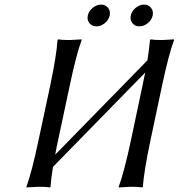

<svg xmlns="http://www.w3.org/2000/svg" viewBox="-20 -821 785 844"><path d="M562 -719.2Q550.8 -733.4 554.9 -752.9Q559.1 -772.5 576.4 -786.6Q593.8 -800.8 613.3 -800.8Q632.8 -800.8 644 -786.6Q655.3 -772.5 651.1 -752.9Q647 -733.4 629.6 -719.2Q612.3 -705.1 592.8 -705.1Q573.2 -705.1 562 -719.2ZM373 -719.2Q361.8 -733.4 366 -752.9Q370.1 -772.5 387.5 -786.6Q404.8 -800.8 424.3 -800.8Q443.8 -800.8 455.1 -786.6Q466.3 -772.5 462.2 -752.9Q458 -733.4 440.7 -719.2Q423.3 -705.1 403.8 -705.1Q384.3 -705.1 373 -719.2ZM200.7 -444.8Q228 -574.2 232.9 -645L235.8 -647.9Q252.4 -645 286.1 -645Q286.1 -645 338.9 -647.9V-645Q314.5 -578.6 286.6 -444.8L234.4 -200.2Q228 -171.4 222.7 -141.1L627.9 -555.7Q636.2 -606.4 639.2 -645L641.6 -647.9Q658.2 -645 691.9 -645Q691.9 -645 744.6 -647.9L745.1 -645Q720.7 -578.6 692.4 -444.8L640.6 -200.2Q613.3 -70.8 607.9 0L605.5 2.9Q588.9 0 555.2 0Q555.2 0 502.4 2.9L502 0Q526.4 -67.9 554.7 -200.2L606.4 -444.8Q612.8 -476.1 618.2 -502L212.9 -87.4Q204.6 -36.1 202.1 0L199.2 2.9Q182.6 0 148.9 0Q148.9 0 96.2 2.9V0Q120.6 -67.9 148.4 -200.2Z"/></svg>

Font: Linux Biolinum
Style: Italic
Weight: 400
Italic angle: -12°
Designer: Philipp H. Poll
Foundry: Philipp H. Poll
Version: Version 1.1.3 ; ttfautohint (v0.9)